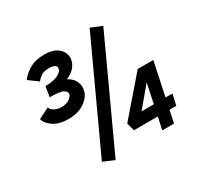

<svg xmlns="http://www.w3.org/2000/svg" viewBox="-147 -840 1053 1024"><g transform="rotate(-30 380.0 -327.5)"><path d="M204 -472 208 -503Q258 -503 286 -485.5Q314 -468 323.5 -442Q333 -416 326 -390Q317 -355 278 -328.5Q239 -302 180 -302Q125 -302 90 -324.5Q55 -347 47 -378L113 -411Q121 -393 139 -384.5Q157 -376 179 -376Q209 -376 227.5 -388.5Q246 -401 249 -416Q252 -430 233.5 -441.5Q215 -453 150 -453L160 -516Q207 -516 235.5 -529Q264 -542 268 -562Q271 -576 257.5 -583Q244 -590 224 -590Q191 -590 173 -576.5Q155 -563 147 -552L90 -594Q110 -622 146.5 -643.5Q183 -665 238 -665Q284 -665 310 -649Q336 -633 345.5 -609.5Q355 -586 348 -562Q341 -534 317.5 -514.5Q294 -495 263.5 -484Q233 -473 204 -472ZM287 13 219 -16 520 -668 588 -640ZM438 -125 632 -349H728L654 0H582L651 -327H691L519 -122L480 -143H727L712 -76H451Z"/></g></svg>

Font: Ysabeau Office
Style: Bold Italic
Weight: 700
Italic angle: -12°
Designer: Christian Thalmann (Catharsis Fonts)
Version: Version 2.001;gftools[0.9.30]; featfreeze: tnum,lnum,ss02